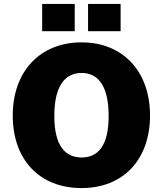

<svg xmlns="http://www.w3.org/2000/svg" viewBox="-20 -949 830 979"><path d="M361 -929H195V-790H361ZM595 -929H429V-790H595ZM396 10C609 10 745 -136 745 -360C745 -586 606 -733 396 -733C185 -733 45 -586 45 -360C45 -135 181 10 396 10ZM396 -146C316 -146 257 -201 257 -357C257 -518 316 -577 396 -577C476 -577 534 -518 534 -357C534 -201 476 -146 396 -146Z"/></svg>

Font: United Sans Black
Style: Regular
Weight: 900
Designer: Pablo Impallari, Rodrigo Fuenzalida (Modified by Dan O. Williams)
Version: Version 1.000;PS 001.000;hotconv 1.0.88;makeotf.lib2.5.64775